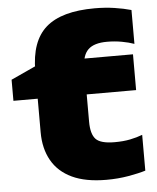

<svg xmlns="http://www.w3.org/2000/svg" viewBox="-56 -834 732 898"><g transform="rotate(-5 310.5 -385.0)"><path d="M6 -488 143 -551 120 -519Q120 -659 193 -723Q266 -787 422 -787Q471 -787 514.5 -780.5Q558 -774 593 -764V-605Q568 -614 535 -620Q502 -626 466 -626Q405 -626 377.5 -599.5Q350 -573 350 -516L323 -557H582V-389H350V-261Q350 -203 372.5 -179Q395 -155 461 -155Q502 -155 534 -161.5Q566 -168 592 -178V-10Q560 0 511 8.5Q462 17 408 17Q310 17 246.5 -13Q183 -43 151.5 -99Q120 -155 120 -231V-389H6Z"/></g></svg>

Font: Unbounded ExtraBold
Style: Regular
Weight: 800
Designer: Luke Prowse, Jean-Baptiste Morizot, Fátima Lázaro, Florian Runge
Foundry: NaN
Version: Version 1.701;gftools[0.9.28.dev5+ged2979d]